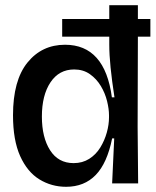

<svg xmlns="http://www.w3.org/2000/svg" viewBox="-20 -705 598 738"><path d="M234 13Q178 13 131.5 -15.5Q85 -44 57.5 -105Q30 -166 30 -262Q30 -396 85.5 -464.5Q141 -533 230 -533Q383 -533 410 -331H420Q410 -396 405 -445.5Q400 -495 400 -534V-564H219V-632H400V-685H510V-632H558V-564H510L509 -217L511 0H411L419 -173H411Q392 -78 348 -32.5Q304 13 234 13ZM263 -78Q297 -78 323 -94.5Q349 -111 365.5 -138Q382 -165 390.5 -195.5Q399 -226 399 -254V-262Q399 -286 391.5 -316.5Q384 -347 367.5 -374.5Q351 -402 325.5 -420Q300 -438 265 -438Q207 -438 174 -388.5Q141 -339 141 -257Q141 -177 172.5 -127.5Q204 -78 263 -78Z"/></svg>

Font: Bricolage Grotesque 96pt Medium
Style: Regular
Weight: 500
Designer: Mathieu Triay
Foundry: Atelier Triay
Version: Version 1.001; ttfautohint (v1.8.4.7-5d5b);gftools[0.9.33.de